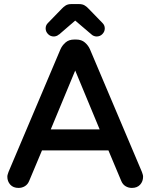

<svg xmlns="http://www.w3.org/2000/svg" viewBox="-20 -907 737 942"><path d="M16 -40Q16 -46 18 -52Q20 -58 22 -64L277 -666Q285 -684 301.5 -698.5Q318 -713 344 -713H354Q380 -713 396.5 -698.5Q413 -684 421 -666L676 -64Q678 -58 680 -52Q682 -46 682 -40Q682 -17 667.5 -1Q653 15 627 15Q610 15 596 6.5Q582 -2 575 -19L512 -169H186L123 -19Q116 -2 102 6.5Q88 15 71 15Q45 15 30.5 -1Q16 -17 16 -40ZM229 -272H469L349 -561ZM215 -794 283 -864Q291 -873 302 -880Q313 -887 330 -887H368Q385 -887 396 -880Q407 -873 415 -864L483 -794Q494 -783 494 -768V-767Q494 -752 482.5 -740Q471 -728 454 -728Q448 -728 441 -730.5Q434 -733 429 -738L430 -737L349 -806L269 -737V-738Q264 -733 257 -730.5Q250 -728 244 -728Q227 -728 215.5 -740Q204 -752 204 -767V-768Q204 -783 215 -794Z"/></svg>

Font: Varela Round Precious
Style: Medium
Weight: 500
Designer: Joe Prince
Foundry: Joe Prince
Version: Version 1.000